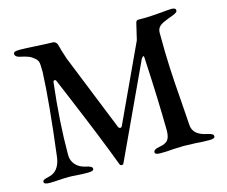

<svg xmlns="http://www.w3.org/2000/svg" viewBox="-95 -787 1098 929"><g transform="rotate(-15 453.5 -323.0)"><path d="M19 -8Q19 -15 26 -18.5Q33 -22 51 -26Q76 -31 92 -51Q108 -71 113 -104Q147 -374 153 -525Q153 -546 152 -558Q152 -582 134 -595Q120 -607 105 -612.5Q90 -618 66 -623Q55 -625 48.5 -630.5Q42 -636 42 -643Q42 -651 50 -653.5Q58 -656 74 -656Q89 -656 108 -655Q127 -654 147 -653Q215 -649 238 -649Q245 -649 251 -644Q257 -639 259 -632Q266 -610 267 -603Q280 -561 282 -556L436 -173Q439 -165 447 -165Q452 -165 455 -171L633 -554L652 -635Q655 -648 664 -648H702Q720 -648 783 -653Q823 -657 832 -657Q855 -657 855 -645Q855 -638 849.5 -634Q844 -630 830 -624Q814 -619 782 -605Q765 -597 757 -586.5Q749 -576 749 -559Q749 -464 752.5 -388.5Q756 -313 764 -212L772 -96Q773 -67 791.5 -50.5Q810 -34 846 -27Q861 -24 868 -19.5Q875 -15 875 -8Q875 4 849 4Q812 4 780 1Q740 -1 719 -1Q701 -1 667 1Q639 4 601 4Q575 4 575 -8Q575 -22 604 -27Q636 -32 648 -47Q660 -62 660 -96Q658 -252 648 -441L647 -462Q647 -471 643 -471Q640 -471 633 -461L417 3Q414 11 407 11Q399 11 396 3Q345 -134 248 -365L206 -465Q204 -470 198 -470Q192 -470 191 -462Q168 -269 168 -103Q168 -75 186 -54.5Q204 -34 236 -27Q252 -24 260 -19.5Q268 -15 268 -8Q268 4 240 4Q209 4 183 2Q159 0 143 0Q124 0 94 2Q66 4 47 4Q19 4 19 -8Z"/></g></svg>

Font: EB Garamond Medium
Style: Regular
Weight: 500
Designer: Georg Duffner and Octavio Pardo
Foundry: Georg Duffner
Version: Version 1.000